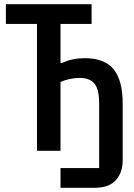

<svg xmlns="http://www.w3.org/2000/svg" viewBox="-20 -718 640 914"><path d="M268 82H452V-227Q452 -292 430 -319.5Q408 -347 359 -347Q335 -347 310.5 -341.5Q286 -336 268 -328V0H156V-604H8V-698H416V-604H268V-418H273Q301 -430 327 -435.5Q353 -441 383 -441Q479 -441 521.5 -387.5Q564 -334 564 -225V45Q564 103 531.5 139.5Q499 176 431 176H268Z"/></svg>

Font: IBM Plaex Mono Medium
Style: Regular
Weight: 500
Designer: Mike Abbink, Paul van der Laan, Pieter van Rosmalen
Foundry: Bold Monday
Version: Version 2.003